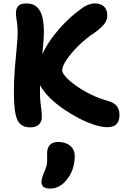

<svg xmlns="http://www.w3.org/2000/svg" viewBox="-20 -731 722 1120"><path d="M157 12Q101 12 81 -32.5Q61 -77 61 -187Q61 -264 66.5 -332Q72 -400 77.5 -453.5Q83 -507 83 -540Q83 -571 80.5 -590.5Q78 -610 75.5 -624.5Q73 -639 73 -655Q73 -682 87 -696.5Q101 -711 134 -711Q168 -711 188.5 -695.5Q209 -680 219 -655.5Q229 -631 232.5 -603.5Q236 -576 236 -552Q236 -524 233.5 -489Q231 -454 227 -415Q249 -463 283.5 -510Q318 -557 359 -598.5Q400 -640 442 -671Q471 -694 492.5 -702.5Q514 -711 534 -711Q566 -711 586 -693.5Q606 -676 606 -642Q606 -614 588.5 -591.5Q571 -569 533 -541Q481 -507 438 -464.5Q395 -422 369 -383.5Q343 -345 343 -321Q343 -305 365 -281Q387 -257 425 -230Q463 -203 511 -179.5Q559 -156 611 -142Q646 -132 661.5 -112Q677 -92 677 -60Q677 -27 660.5 -8Q644 11 605 11Q575 11 532 -2.5Q489 -16 441.5 -40.5Q394 -65 349 -96Q304 -127 268.5 -162.5Q233 -198 214 -234Q213 -216 213 -199Q213 -159 216 -134Q219 -109 221.5 -90Q224 -71 224 -49Q224 -20 206 -4Q188 12 157 12ZM272 369Q222 369 222 331Q222 320 225 308.5Q228 297 236 277Q255 236 255 210Q255 184 255 160Q255 133 270.5 115Q286 97 319 97Q363 97 389.5 119.5Q416 142 416 180Q416 219 403 257Q390 295 361 327Q323 369 272 369Z"/></svg>

Font: Shantell Sans Normal
Style: Bold
Weight: 700
Designer: Stephen Nixon, Anya Danilova, Shantell Martin
Foundry: Arrow Type
Version: Version 1.009;[a7da0bfa3]